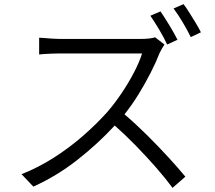

<svg xmlns="http://www.w3.org/2000/svg" viewBox="-20 -866 1040 927"><path d="M755 -811Q774 -783 798 -743.5Q822 -704 837 -674L787 -651Q773 -682 749.5 -721.5Q726 -761 706 -790ZM866 -846Q880 -828 895.5 -803Q911 -778 926 -753.5Q941 -729 950 -710L901 -687Q885 -720 862 -758.5Q839 -797 818 -825ZM774 -651Q770 -645 762.5 -632.5Q755 -620 751 -611Q734 -567 707.5 -515Q681 -463 649 -411Q617 -359 581 -314Q634 -269 689.5 -214Q745 -159 793.5 -106Q842 -53 875 -13L813 41Q780 -4 734.5 -56Q689 -108 637.5 -161Q586 -214 534 -260Q453 -172 353.5 -94Q254 -16 141 35L84 -25Q165 -57 239.5 -104.5Q314 -152 379.5 -209Q445 -266 497 -324Q531 -363 565 -413Q599 -463 626 -514.5Q653 -566 666 -608Q657 -608 627 -608Q597 -608 554.5 -608Q512 -608 465.5 -608Q419 -608 377 -608Q335 -608 305 -608Q275 -608 267 -608Q250 -608 228.5 -607Q207 -606 190.5 -605Q174 -604 169 -603V-684Q175 -684 192.5 -682.5Q210 -681 231 -679.5Q252 -678 267 -678Q276 -678 305.5 -678Q335 -678 376.5 -678Q418 -678 463 -678Q508 -678 549.5 -678Q591 -678 620.5 -678Q650 -678 659 -678Q705 -678 729 -686Z"/></svg>

Font: Source Han Sans SC Normal
Style: Regular
Weight: 350
Designer: Ryoko NISHIZUKA 西塚涼子 (kana, bopomofo & ideographs); Paul D. Hunt (Latin, Greek & Cyrillic); Sandoll Communications 산돌커뮤니
Foundry: Adobe
Version: Version 2.004;hotconv 1.0.118;makeotfexe 2.5.65603